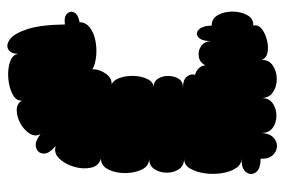

<svg xmlns="http://www.w3.org/2000/svg" viewBox="-146 -432 773 522"><g transform="rotate(90 241.0 -171.5)"><path d="M47 39Q26 42 17.5 33Q9 24 14.5 13.5Q20 3 41 -1Q41 -17 54.5 -28Q68 -39 89 -43.5Q110 -48 132 -46Q154 -44 169 -36Q168 -53 180 -71Q192 -89 210 -88Q198 -93 192 -111Q186 -129 187 -150Q188 -171 196 -186.5Q204 -202 218 -202Q202 -202 194.5 -214Q187 -226 187 -242Q187 -258 194.5 -270Q202 -282 218 -282Q197 -282 188.5 -293Q180 -304 184 -315Q174 -317 166.5 -324.5Q159 -332 158 -343Q151 -328 135 -325Q119 -322 105.5 -331.5Q92 -341 92 -362Q93 -335 83 -325Q73 -315 62 -324Q51 -333 50 -360Q31 -360 21.5 -377Q12 -394 12 -416.5Q12 -439 21.5 -456.5Q31 -474 50 -473Q47 -487 59.5 -496.5Q72 -506 90.5 -510.5Q109 -515 124.5 -511.5Q140 -508 143 -495Q143 -516 159 -526.5Q175 -537 195.5 -537Q216 -537 231.5 -526.5Q247 -516 247 -495Q247 -516 261.5 -526Q276 -536 295 -536Q314 -536 328 -526Q342 -516 342 -495Q343 -517 354 -527.5Q365 -538 378.5 -537.5Q392 -537 402.5 -526Q413 -515 412 -493Q440 -493 449 -480Q458 -467 449 -454Q440 -441 412 -441Q428 -441 438 -425.5Q448 -410 451.5 -386.5Q455 -363 451.5 -340Q448 -317 438.5 -301Q429 -285 412 -285Q431 -285 440.5 -271Q450 -257 450 -238Q450 -219 440.5 -204.5Q431 -190 412 -190Q432 -190 441.5 -170Q451 -150 451 -124Q451 -98 441 -78.5Q431 -59 412 -59Q432 -53 436.5 -31.5Q441 -10 434 14Q427 38 412 54Q397 70 377 64Q399 82 398 97.5Q397 113 381.5 117.5Q366 122 345 105Q353 120 343.5 135Q334 150 316 160Q298 170 280 170Q262 170 254 156Q255 172 236.5 181.5Q218 191 193 193Q168 195 148 188Q128 181 127 165Q127 185 115.5 192.5Q104 200 88 189Q72 178 60 142Q48 106 47 39Z"/></g></svg>

Font: Rubik Bubbles
Style: Regular
Weight: 400
Designer: Hubert and Fischer, NaN
Foundry: Hubert and Fischer, NaN
Version: Version 2.200